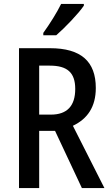

<svg xmlns="http://www.w3.org/2000/svg" viewBox="-20 -960 563 980"><path d="M408 -931V-940H292C270 -895 236 -841 201 -792V-780H267C311 -818 381 -891 408 -931ZM235 -714H77V0H180V-292H261L398 0H513L352 -318C426 -353 469 -414 469 -511C469 -646 394 -714 235 -714ZM234 -625C323 -625 364 -590 364 -506C364 -419 322 -375 240 -375H180V-625Z"/></svg>

Font: Noto Sans Khmer UI Condensed Medium
Style: Regular
Weight: 500
Width: 3
Designer: Danh Hong and the Monotype Design Team
Foundry: Monotype Imaging Inc.
Version: Version 2.002